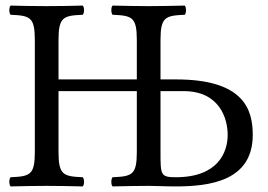

<svg xmlns="http://www.w3.org/2000/svg" viewBox="-20 -667 963 689"><path d="M556 -340H639C767 -340 797 -243 797 -183C797 -121 763 -31 611 -31C556 -31 556 -39 556 -122ZM556 -523C556 -606 573 -611 643 -614C649 -620 649 -641 643 -647C602 -646 551 -645 513 -645C475.7 -645 428 -646 384 -647C378 -641 378 -620 384 -614C454 -611 471 -606 471 -523V-382H190V-523C190 -606 207 -611 277 -614C283 -620 283 -641 277 -647C239 -646 198 -645 147 -645C97 -645 56 -646 18 -647C12 -641 12 -620 18 -614C88 -611 105 -606 105 -523V-122C105 -39 88 -34 18 -31C12 -25 12 -4 18 2C62 1 110.3 0 148 0C184.3 0 233 1 277 2C283 -4 283 -25 277 -31C207 -34 190 -39 190 -122V-340H471V-122C471 -39 454 -34 384 -31C378 -25 378 -4 384 2C429 1 476.9 0 514 0C543 0 573 2 609 2C730 2 887 -16 887 -183C887 -272 857 -382 612 -382H556Z"/></svg>

Font: Libertinus Serif
Style: Regular
Weight: 400
Designer: Philipp H. Poll
Foundry: Khaled Hosny
Version: Version 6.2